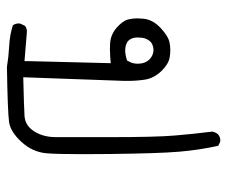

<svg xmlns="http://www.w3.org/2000/svg" viewBox="-70 -402 640 540"><g transform="rotate(90 250.0 -132.0)"><path d="M413.6 -47.4Q413.6 -79.6 413.1 -120.6Q411.6 -256.3 406.7 -315.4Q401.9 -372.1 390.1 -425.8L378.9 -431.2Q377 -431.6 375 -431.6Q364.7 -431.6 357.9 -425.3Q352.1 -418.9 350.1 -409.2Q356.9 -355 361.3 -301.8Q365.7 -248.5 365.7 -124.5V31.2Q365.7 65.4 350.1 90.8Q333.5 117.7 305.2 119.1Q280.8 120.6 197.3 122.6L207.5 -161.6Q207.5 -167 207.5 -171.9Q207.5 -195.8 204.1 -218.8Q200.2 -245.6 178.2 -267.6Q159.7 -286.1 141.6 -289.1Q131.3 -291 121.3 -291Q111.3 -291 101.1 -289.1Q82.5 -286.1 58.6 -263.7Q35.2 -241.7 32.7 -215.8Q31.7 -206.1 31.7 -200.2Q31.7 -183.1 35.2 -170.9Q39.6 -155.8 59.6 -138.7Q79.1 -122.6 103.5 -121.6Q112.3 -121.1 118.4 -121.1Q124.5 -121.1 128.9 -121.6Q139.6 -121.6 157.7 -123.5L151.9 108.4V119.1Q71.8 112.3 68.8 112.3Q59.6 112.3 52.7 117.7L46.4 130.9Q45.9 132.8 45.9 135.7Q45.9 144.5 51.3 151.9Q78.6 160.6 108.4 162.1Q138.2 163.6 168.5 168.5Q292.5 166.5 322.3 162.6Q350.1 159.2 378.9 127.9Q407.7 96.7 411.1 57.1Q413.6 27.8 413.6 -47.4ZM85.4 -199.2Q85.4 -211.9 88.4 -220.7Q94.2 -236.8 107.4 -241.2Q114.3 -243.7 120.6 -243.7Q135.7 -243.7 147.5 -231.9Q159.2 -219.7 159.2 -199.2Q159.2 -183.6 151.4 -171.9L150.4 -169.4Q133.3 -164.1 123 -164.1Q103.5 -164.1 94.5 -173.1Q85.4 -182.1 85.4 -199.2Z"/></g></svg>

Font: Bakudai
Style: ExtraLight
Weight: 200
Version: Version 1.48